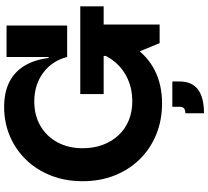

<svg xmlns="http://www.w3.org/2000/svg" viewBox="-60 -752 1031 952"><g transform="rotate(-90 456.0 -275.5)"><path d="M420 12Q336 12 265.2 -17Q194.5 -46 142.8 -98.8Q91 -151.5 62.5 -223.5Q34 -295.5 34 -381.5Q34 -467.5 62 -538.8Q90 -610 140.2 -662Q190.5 -714 257.5 -742.5Q324.5 -771 402 -771Q473.5 -771 524.5 -745.8Q575.5 -720.5 605.8 -671.2Q636 -622 645 -550.5H681.5L650 -458.5Q631 -533 571.8 -577.2Q512.5 -621.5 429 -621.5Q360.5 -621.5 308.5 -591.2Q256.5 -561 227 -506.8Q197.5 -452.5 197.5 -381.5Q197.5 -327.5 214.2 -282.2Q231 -237 261.8 -204Q292.5 -171 335.2 -153.2Q378 -135.5 430.5 -135.5Q490 -135.5 539.2 -157.2Q588.5 -179 622.8 -218.5Q657 -258 672 -311L762 -294.5Q745.5 -196.5 699.8 -128Q654 -59.5 583 -23.8Q512 12 420 12ZM718.5 0 655 -154V-368H811V0ZM466 -277.5V-393.5H901V-277.5ZM650 -458.5V-759H806V-458.5ZM403 63H528.5V99Q528.5 160 488.8 190Q449 220 371 220V127.5Q387.5 127.5 395.2 120.8Q403 114 403 99Z"/></g></svg>

Font: Hepta Slab ExtraLight
Style: Bold
Weight: 700
Version: Version 1.102